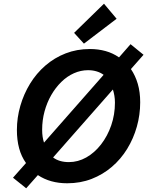

<svg xmlns="http://www.w3.org/2000/svg" viewBox="-20 -973 805 1034"><path d="M121 41 50 -16 120 -95Q95 -130 83 -174.5Q71 -219 71 -273Q71 -339 89.5 -403Q108 -467 142 -522.5Q176 -578 224.5 -620Q273 -662 333.5 -685.5Q394 -709 464 -709Q509 -709 548.5 -698Q588 -687 621 -664L683 -735L753 -678L685 -601Q709 -566 722 -521.5Q735 -477 735 -422Q735 -355 717 -291Q699 -227 665 -171.5Q631 -116 582.5 -74.5Q534 -33 473.5 -9.5Q413 14 342 14Q296 14 256.5 3Q217 -8 184 -30ZM351 -100Q400 -100 444.5 -125Q489 -150 524 -195Q559 -240 579 -298Q599 -356 599 -420Q599 -440 596 -457.5Q593 -475 588 -491L266 -125Q299 -100 351 -100ZM217 -205 538 -570Q522 -582 500.5 -588.5Q479 -595 454 -595Q415 -595 378 -578.5Q341 -562 310 -531.5Q279 -501 256 -461Q233 -421 220 -373.5Q207 -326 207 -274Q207 -254 209.5 -237Q212 -220 217 -205ZM432 -738 379 -796 540 -953 608 -872Z"/></svg>

Font: Ubuntu Sans
Style: Bold Italic
Weight: 700
Italic angle: -13.5°
Designer: Dalton Maag Ltd
Foundry: Dalton Maag Ltd
Version: Version 1.006